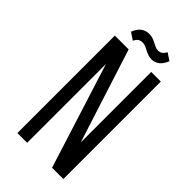

<svg xmlns="http://www.w3.org/2000/svg" viewBox="-253 -903 975 975"><g transform="rotate(45 234.5 -415.0)"><path d="M373 -804 334 -830C324.7 -810.7 311.3 -801 294 -801C286.7 -801 279.7 -802.5 273 -805.5C266.3 -808.5 259.5 -811.8 252.5 -815.5C245.5 -819.2 238 -822.5 230 -825.5C222 -828.5 213 -830 203 -830C187 -830 172.7 -825.5 160 -816.5C147.3 -807.5 137 -792.7 129 -772L168 -746C173.3 -757.3 179.3 -765 186 -769C192.7 -773 200.7 -775 210 -775C218 -775 225.3 -773.5 232 -770.5C238.7 -767.5 245.5 -764.2 252.5 -760.5C259.5 -756.8 267 -753.5 275 -750.5C283 -747.5 292 -746 302 -746C317.3 -746 331 -750.7 343 -760C355 -769.3 365 -784 373 -804ZM155 0V-566L334 0H415V-700H346V-194L184 -700H85V0Z"/></g></svg>

Font: Bebas Neue Regular two
Style: Regular2
Weight: 400
Designer: Ryoichi Tsunekawa & LGV (GE)
Foundry: Free Software Foundation, Inc.
Version: Version 1.003 August 13, 2016